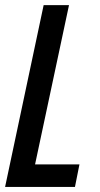

<svg xmlns="http://www.w3.org/2000/svg" viewBox="-21 -734 393 754"><path d="M-1 0 150.4 -713.9H250L116.7 -88.4H291L273.4 0Z"/></svg>

Font: Open Sans Condensed SemiBold
Style: Italic
Weight: 600
Width: 3
Italic angle: -12°
Designer: Monotype Design Team
Foundry: Monotype Imaging Inc.
Version: Version 3.000; ttfautohint (v1.8.4)